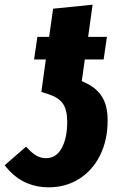

<svg xmlns="http://www.w3.org/2000/svg" viewBox="-56 -780 501 817"><path d="M402 -267Q402 -184 370 -119.5Q338 -55 281 -19Q224 17 152 17Q35 17 -36 -77L55 -156Q78 -130 97.5 -118.5Q117 -107 140 -107Q183 -107 206.5 -149.5Q230 -192 230 -262Q230 -311 212.5 -337.5Q195 -364 154 -378L120 -389L139 -527H89L103 -623H153L170 -743L338 -760L319 -623H399L385 -527H305L292 -435L315 -424Q357 -403 379.5 -366Q402 -329 402 -267Z"/></svg>

Font: Fira Sans Extra Condensed ExtraBold
Style: Italic
Weight: 800
Width: 3
Italic angle: -8°
Designer: Carrois Corporate & Edenspiekermann AG
Foundry: Carrois Corporate GbR & Edenspiekermann AG
Version: Version 4.203